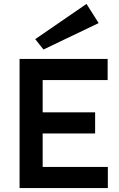

<svg xmlns="http://www.w3.org/2000/svg" viewBox="-20 -961 609 981"><path d="M80 0V-660H530V-552H198V-387H466V-279H198V-108H531V0ZM202 -708 160 -761 422 -941 484 -843Z"/></svg>

Font: Lil Grotesk Bold
Style: Regular
Weight: 700
Designer: Bastien Sozeau
Foundry: NBR — Bastien Sozeau
Version: Version 4.002; ttfautohint (v1.8.4.7-5d5b)